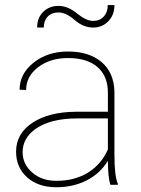

<svg xmlns="http://www.w3.org/2000/svg" viewBox="-20 -746 568 775"><path d="M425.3 0Q415.5 -33.7 415.5 -96.7Q384.3 -45.9 330.1 -18.1Q275.9 9.8 207.5 9.8Q134.3 9.8 89.6 -30Q44.9 -69.8 44.9 -133.8Q44.9 -206.5 110.6 -250.2Q176.3 -293.9 285.2 -294.9H415.5V-372.1Q415.5 -438.5 373.8 -475.1Q332 -511.7 254.4 -511.7Q182.1 -511.7 133.8 -474.6Q85.4 -437.5 85.4 -382.8L59.1 -383.8Q59.1 -448.2 115.7 -493.2Q172.4 -538.1 254.4 -538.1Q339.8 -538.1 390.1 -495.4Q440.4 -452.6 441.9 -375V-122.6Q441.9 -35.6 455.6 -4.4V0ZM207.5 -16.1Q281.7 -16.1 335.2 -49.3Q388.7 -82.5 415.5 -142.6V-268.1H293.5Q180.2 -268.1 120.1 -223.1Q71.3 -186.5 71.3 -131.8Q71.3 -83.5 109.9 -49.8Q148.4 -16.1 207.5 -16.1ZM441.9 -725.6Q441.9 -685.5 417.2 -660.2Q392.6 -634.8 356 -634.8Q316.4 -634.8 281.2 -665.3Q246.1 -695.8 215.8 -695.8Q188.5 -695.8 172.6 -679.2Q156.7 -662.6 156.7 -634.8H129.9Q129.9 -673.8 154.3 -698Q178.7 -722.2 215.8 -722.2Q253.9 -722.2 290.8 -691.9Q327.6 -661.6 356 -661.6Q382.3 -661.6 398.7 -679.2Q415 -696.8 415 -725.6Z"/></svg>

Font: RobotoDraft Thin
Style: Regular
Weight: 250
Version: Version 2.001153; 2014